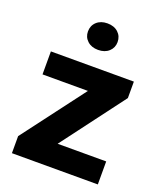

<svg xmlns="http://www.w3.org/2000/svg" viewBox="-138 -841 789 931"><g transform="rotate(20 256.0 -375.0)"><path d="M478 -118.7V0H34.7V-87.9L277.8 -409.7H43.5V-528.3H471.7V-443.4L227.5 -118.7ZM179.2 -681.2Q179.2 -711.4 200.2 -730.7Q221.2 -750 255.4 -750Q290 -750 311 -730.7Q332 -711.4 332 -681.2Q332 -651.9 311 -632.6Q290 -613.3 255.4 -613.3Q221.2 -613.3 200.2 -632.6Q179.2 -651.9 179.2 -681.2Z"/></g></svg>

Font: Vazirmatn RD ExtraBold
Style: Regular
Weight: 800
Designer: Saber Rastikerdar
Foundry: Saber Rastikerdar
Version: Version 32.102